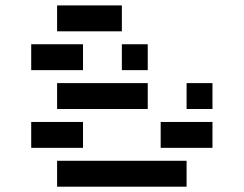

<svg xmlns="http://www.w3.org/2000/svg" viewBox="-20 -704 919 724"><path d="M781.2 -293H683.6V-390.6H781.2ZM439.5 -683.6V-585.9H195.3V-683.6ZM537.1 -439.5H439.5V-537.1H537.1ZM97.7 -439.5V-537.1H293V-439.5ZM537.1 -390.6V-293H195.3V-390.6ZM97.7 -146.5V-244.1H293V-146.5ZM585.9 -146.5V-244.1H781.2V-146.5ZM195.3 0V-97.7H683.6V0Z"/></svg>

Font: Trigram
Style: Regular
Weight: 400
Designer: GGBotNet
Foundry: GGBotNet
Version: 1.05